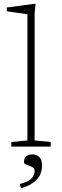

<svg xmlns="http://www.w3.org/2000/svg" viewBox="-20 -762 322 998"><path d="M160 -32 243.5 -24V0H39V-24L122.5 -32V-688Q116 -689 98 -691.5Q80 -694 57.5 -697.2Q35 -700.5 15.5 -703.5V-723L156.5 -742H165L160 -695.5ZM82.5 194.5Q128.5 183 144.2 165Q160 147 160 126.5Q160 112 146.2 105.5Q132.5 99 118.5 94.2Q104.5 89.5 104.5 81.5Q104.5 40.5 149 40.5Q169.5 40.5 184 54Q198.5 67.5 198.5 99Q198.5 119 190.8 140.8Q183 162.5 159.8 182.2Q136.5 202 89.5 216.5Z"/></svg>

Font: Newsreader Caption ExtraLight
Style: Regular
Weight: 275
Designer: Hugues Gentile
Foundry: Production Type
Version: Version 1.001